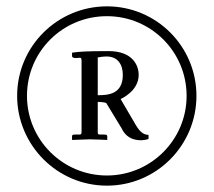

<svg xmlns="http://www.w3.org/2000/svg" viewBox="-20 -608 673 605"><path d="M317 -23C473 -23 599 -150 599 -306C599 -462 473 -588 317 -588C161 -588 34 -462 34 -306C34 -151 160 -23 317 -23ZM317 -557C456 -557 568 -445 568 -306C568 -167 455 -55 317 -55C177 -55 65 -168 65 -306C65 -445 177 -557 317 -557ZM417 -372C417 -402 398 -447 322 -447C249 -447 228 -445 207 -442V-431C207 -428 210 -426 217 -425L233 -426C236 -426 237 -421 237 -415V-192C237 -185 235 -184 229 -184H217C210 -184 207 -183 207 -179V-167L262 -169C276 -169 318 -167 318 -167V-178C318 -183 315 -184 307 -184H295C288 -184 288 -187 288 -192V-287C293 -287 311 -286 315 -283L363 -204C375 -178 396 -166 425 -166C430 -166 438 -167 448 -170V-183C433 -183 421 -192 408 -214L360 -296C360 -296 417 -320 417 -372ZM367 -372C367 -310 319 -308 288 -308V-427C293 -428 305 -430 316 -430C350 -430 367 -406 367 -372Z"/></svg>

Font: Libertinus Serif
Style: Italic
Weight: 400
Italic angle: -12°
Designer: Philipp H. Poll, Khaled Hosny
Foundry: Caleb Maclennan
Version: Version 7.050;RELEASE